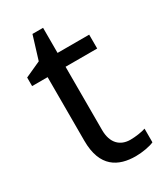

<svg xmlns="http://www.w3.org/2000/svg" viewBox="-170 -732 702 815"><g transform="rotate(-30 180.5 -324.5)"><path d="M264 -62C215 -62 180 -93 180 -158V-468H335V-536H180V-659H128L93 -545L16 -510V-468H92V-156C92 -26 165 10 249 10C281 10 320 3 339 -6V-73C322 -67 290 -62 264 -62Z"/></g></svg>

Font: Noto Sans Caucasian Albanian
Style: Regular
Weight: 400
Designer: Monotype Design Team
Foundry: Monotype Imaging Inc.
Version: Version 2.005